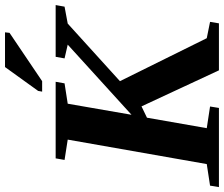

<svg xmlns="http://www.w3.org/2000/svg" viewBox="-91 -814 898 770"><g transform="rotate(-90 358.0 -429.0)"><path d="M229 -48.8 315.9 -35.6 310.1 0H-7.3L-1.5 -35.6L85 -48.8L183.1 -606.4L101.6 -619.1L107.9 -654.8H415L408.7 -619.1L327.1 -606.4L282.7 -350.6L564 -606.4L508.8 -619.1L515.1 -654.8H722.7L716.3 -619.1L648.4 -606.4L417.5 -397L589.8 -48.8L655.3 -35.6L649.4 0H460.9L316.4 -310.5L271 -288.6ZM375.5 -709 378.4 -725.1 474.1 -857.9H613.3L611.3 -839.8L417.5 -709Z"/></g></svg>

Font: Liberation Serif
Style: Bold Italic
Weight: 700
Italic angle: -16.333°
Designer: Steve Matteson
Foundry: Ascender Corporation
Version: Version 2.1.5